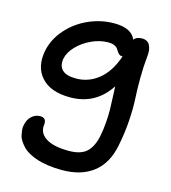

<svg xmlns="http://www.w3.org/2000/svg" viewBox="-119 -655 903 1011"><g transform="rotate(15 332.5 -149.0)"><path d="M312 259.8Q271.5 259.8 236.6 254.9Q201.7 250 176.3 241.7Q150.9 233.4 129.9 221.9Q108.9 210.4 95.9 197Q83 183.6 73 168.7Q63 153.8 59.8 138.9Q56.6 124 54.9 109.1Q53.2 94.2 57.1 81.1Q63 51.3 82.8 33.2Q102.5 15.1 128.9 15.1Q163.1 15.1 160.2 50.8Q152.8 97.7 194.1 125.2Q235.4 152.8 320.8 152.8Q384.8 152.8 416.5 124Q448.2 95.2 460.9 35.2Q468.8 -3.9 471.7 -44.4Q474.6 -85 474.1 -109.6Q473.6 -134.3 471.7 -177.2Q469.7 -220.2 469.2 -238.8Q392.1 -121.1 253.9 -121.1Q147.5 -121.1 96.9 -177Q46.4 -232.9 64 -324.2Q77.6 -390.6 125.7 -444.8Q173.8 -499 241 -528.6Q308.1 -558.1 378.9 -558.1Q473.6 -558.1 497.1 -501Q510.3 -519 541 -519Q571.8 -519 583.7 -495.6Q595.7 -472.2 591.8 -438Q585.4 -377 585.2 -313.7Q585 -250.5 587.9 -202.1Q590.8 -153.8 586.4 -84.2Q582 -14.6 566.9 59.1Q546.9 158.7 481.7 209.2Q416.5 259.8 312 259.8ZM168 -310.1Q160.6 -269 182.9 -247.1Q205.1 -225.1 258.8 -225.1Q326.2 -225.1 380.9 -268.8Q435.5 -312.5 465.8 -400.9H461.9Q452.6 -400.9 446.3 -406.2Q439.9 -411.6 435.5 -419.2Q431.2 -426.8 425.3 -434.6Q419.4 -442.4 406.7 -447.8Q394 -453.1 375 -453.1Q330.1 -453.1 284.7 -432.4Q239.3 -411.6 207.3 -378.4Q175.3 -345.2 168 -310.1Z"/></g></svg>

Font: Shantell Sans Irregular
Style: Italic
Weight: 500
Italic angle: -11.31°
Designer: Stephen Nixon, Anya Danilova, Shantell Martin
Foundry: Arrow Type
Version: Version 1.006;[9816181b4]